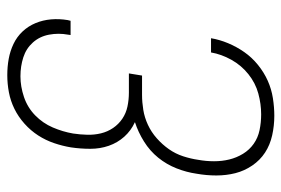

<svg xmlns="http://www.w3.org/2000/svg" viewBox="-146 -638 791 540"><g transform="rotate(-90 250.0 -367.5)"><path d="M195 8Q167 8 140 2Q113 -4 91.5 -18Q70 -32 55 -54Q40 -76 33.5 -101.5Q27 -127 27 -155Q27 -183 32 -211Q36 -239 47 -267Q58 -295 77 -318.5Q96 -342 122.5 -358.5Q149 -375 177 -384Q153 -395 136 -414Q119 -433 110.5 -457.5Q102 -482 102 -509.5Q102 -537 106 -564Q110 -588 118 -611.5Q126 -635 139.5 -656Q153 -677 172.5 -694.5Q192 -712 214.5 -723Q237 -734 261 -738.5Q285 -743 309 -743Q333 -743 355 -739Q377 -735 397 -725.5Q417 -716 432 -700Q447 -684 455.5 -663.5Q464 -643 466 -620Q468 -597 464 -573L462 -565H422L423 -572Q428 -599 423 -625.5Q418 -652 401 -671Q384 -690 359 -698Q334 -706 306 -706Q277 -706 247.5 -696Q218 -686 196 -664.5Q174 -643 162 -615Q150 -587 145 -558Q142 -538 141.5 -518Q141 -498 145.5 -479.5Q150 -461 160.5 -445.5Q171 -430 186.5 -419.5Q202 -409 221 -405Q240 -401 260 -401H314L308 -364H254Q233 -364 211.5 -360.5Q190 -357 169.5 -347.5Q149 -338 131.5 -322.5Q114 -307 101 -288.5Q88 -270 81 -248.5Q74 -227 71 -206Q67 -184 67 -161.5Q67 -139 72 -118.5Q77 -98 88 -80Q99 -62 116 -50Q133 -38 154.5 -33.5Q176 -29 199 -29Q228 -29 257.5 -37Q287 -45 312 -65Q337 -85 352.5 -113Q368 -141 373 -170H413Q409 -146 399 -122Q389 -98 374 -76.5Q359 -55 338 -38Q317 -21 293.5 -10.5Q270 0 244.5 4Q219 8 195 8Z"/></g></svg>

Font: Iosevka Extralight Oblique
Style: Regular
Weight: 200
Italic angle: -9°
Monospace: yes
Designer: Belleve Invis
Foundry: Belleve Invis
Version: Version 32.5.0; ttfautohint (v1.8.4)